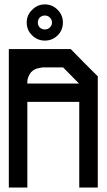

<svg xmlns="http://www.w3.org/2000/svg" viewBox="-20 -840 480 860"><path d="M238.3 -795.9Q261.7 -772.5 261.7 -739.3Q261.7 -705.1 238.3 -681.6Q214.8 -658.2 180.7 -658.2Q147.5 -658.2 124 -681.6Q99.6 -705.1 99.6 -739.3Q99.6 -772.5 124 -795.9Q147.5 -820.3 180.7 -820.3Q214.8 -820.3 238.3 -795.9ZM203.1 -716.8Q212.9 -725.6 212.9 -739.3Q212.9 -752 203.1 -761.7Q194.3 -770.5 180.7 -770.5Q168 -770.5 158.2 -761.7Q149.4 -752 149.4 -739.3Q149.4 -725.6 158.2 -716.8Q168 -708 180.7 -708Q194.3 -708 203.1 -716.8ZM334 -465.8Q310.5 -490.2 262.7 -538.1H169.9Q168 -538.1 150.4 -534.2Q133.8 -531.2 119.1 -516.6Q112.3 -508.8 107.4 -496.1Q101.6 -484.4 102.5 -465.8ZM418 -499V0H335V-383.8H102.5V0H19.5V-620.1H296.9L356.4 -559.6L417 -499Z"/></svg>

Font: mr_KirucoupageG
Style: Regular
Weight: 400
Designer: Jan Henkel
Version: Version 1.00 May 25, 2020, initial release